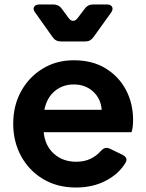

<svg xmlns="http://www.w3.org/2000/svg" viewBox="-20 -825 652 857"><path d="M319 12Q235 12 172 -26Q109 -64 74 -128.5Q39 -193 39 -273Q39 -354 74.5 -418Q110 -482 171 -519Q232 -556 309 -556Q393 -556 452 -519.5Q511 -483 542.5 -423Q574 -363 574 -290Q574 -275 572.5 -260.5Q571 -246 567 -235H175Q181 -174 221 -138.5Q261 -103 320 -103Q356 -103 383.5 -116Q411 -129 430 -151Q439 -161 448.5 -164Q458 -167 471 -161L525 -135Q553 -121 541 -100Q512 -50 453.5 -19Q395 12 319 12ZM309 -448Q260 -448 224.5 -418.5Q189 -389 178 -335H434Q430 -385 395.5 -416.5Q361 -448 309 -448ZM252 -640Q228 -640 215 -659L137 -769Q126 -783 132 -794Q138 -805 156 -805H218Q242 -805 255 -787L286 -745Q295 -732 306.5 -732Q318 -732 327 -745L359 -787Q372 -805 395 -805H457Q475 -805 480.5 -794Q486 -783 476 -769L397 -659Q384 -640 361 -640Z"/></svg>

Font: Pitagon Sans Text
Style: Bold
Weight: 700
Designer: Travis Tran
Foundry: Pitagon
Version: Version 1.001; ttfautohint (v1.8.4.7-5d5b);gftools[0.9.26]